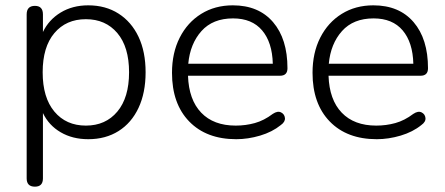

<svg xmlns="http://www.w3.org/2000/svg" viewBox="-20 -514 1669 720"><path d="M111 186Q80 186 80 155V-460Q80 -492 111 -492Q141 -492 141 -460V-394Q163 -440 207.5 -467Q252 -494 311 -494Q376 -494 424.5 -463Q473 -432 499.5 -376Q526 -320 526 -243Q526 -166 499.5 -109.5Q473 -53 424.5 -22.5Q376 8 311 8Q252 8 207.5 -18Q163 -44 141 -90V155Q141 186 111 186ZM302 -43Q376 -43 420 -95.5Q464 -148 464 -243Q464 -338 420 -390Q376 -442 302 -442Q228 -442 184 -390Q140 -338 140 -243Q140 -148 184 -95.5Q228 -43 302 -43Z M866 8Q754 8 689.5 -58.5Q625 -125 625 -241Q625 -316 654 -373Q683 -430 734.5 -462Q786 -494 853 -494Q950 -494 1004 -431Q1058 -368 1058 -258Q1058 -230 1030 -230H685Q688 -140 734.5 -91.5Q781 -43 864 -43Q901 -43 935.5 -52.5Q970 -62 1003 -87Q1021 -99 1034 -92.5Q1047 -86 1048.5 -71.5Q1050 -57 1033 -45Q1001 -19 955.5 -5.5Q910 8 866 8ZM854 -445Q778 -445 735.5 -397.5Q693 -350 686 -275H1003Q1001 -355 963 -400Q925 -445 854 -445Z M1393 8Q1281 8 1216.5 -58.5Q1152 -125 1152 -241Q1152 -316 1181 -373Q1210 -430 1261.5 -462Q1313 -494 1380 -494Q1477 -494 1531 -431Q1585 -368 1585 -258Q1585 -230 1557 -230H1212Q1215 -140 1261.5 -91.5Q1308 -43 1391 -43Q1428 -43 1462.5 -52.5Q1497 -62 1530 -87Q1548 -99 1561 -92.5Q1574 -86 1575.5 -71.5Q1577 -57 1560 -45Q1528 -19 1482.5 -5.5Q1437 8 1393 8ZM1381 -445Q1305 -445 1262.5 -397.5Q1220 -350 1213 -275H1530Q1528 -355 1490 -400Q1452 -445 1381 -445Z"/></svg>

Font: Nunito Light
Style: Regular
Weight: 300
Designer: Vernon Adams
Foundry: Vernon Adams
Version: Version 3.601; ttfautohint (v1.8.2.53-6de2)